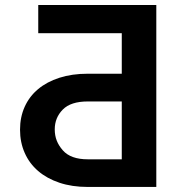

<svg xmlns="http://www.w3.org/2000/svg" viewBox="-20 -740 697 760"><path d="M327.4 -448.2H462V-608.7H131.4V-720.2H598.7V0H327.4Q264.9 0 215.2 -16.7Q165.5 -33.4 130.9 -63.2Q96.2 -93 77.8 -134.8Q59.3 -176.5 59.3 -226.6Q59.3 -276.6 77.8 -317.5Q96.2 -358.3 130.9 -387.3Q165.5 -416.2 215.2 -432.2Q264.9 -448.2 327.4 -448.2ZM196.7 -228Q196.7 -203.5 204.7 -183.2Q212.7 -163 228.7 -144.9Q259.9 -109.4 327.4 -109.4H462V-338.4H327.4Q260.3 -338.4 228.7 -306.5Q196.7 -274.1 196.7 -228Z"/></svg>

Font: Inter P Semi Bold
Style: Regular
Weight: 600
Designer: Rasmus Andersson
Foundry: rsms
Version: Version 3.018;git-588b23468